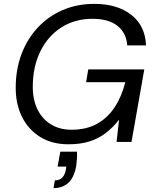

<svg xmlns="http://www.w3.org/2000/svg" viewBox="-20 -732 801 990"><path d="M333 12Q248 12 187 -26Q126 -64 93.5 -129.5Q61 -195 61 -279Q61 -373 90.5 -452Q120 -531 174.5 -589.5Q229 -648 303 -680Q377 -712 466 -712Q585 -712 657 -655.5Q729 -599 733 -498H636Q632 -561 586.5 -598Q541 -635 457 -635Q365 -635 295.5 -590Q226 -545 187.5 -466Q149 -387 149 -284Q149 -217 173.5 -167.5Q198 -118 243 -90.5Q288 -63 349 -63Q424 -63 479 -93Q534 -123 570.5 -178Q607 -233 626 -308H424L435 -374H724L658 0H581L594 -115Q562 -74 524.5 -45.5Q487 -17 440.5 -2.5Q394 12 333 12ZM256 238 263 198Q288 198 301.5 183.5Q315 169 320 141L322 127H277L291 50H377Q378 70 376.5 89Q375 108 373 124Q362 184 332 211Q302 238 256 238Z"/></svg>

Font: DM Sans 24pt
Style: Italic
Weight: 400
Italic angle: -10°
Designer: Colophon Foundry, Jonny Pinhorn
Foundry: Colophon Foundry
Version: Version 4.004;gftools[0.9.30]